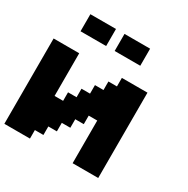

<svg xmlns="http://www.w3.org/2000/svg" viewBox="-192 -1047 1195 1218"><g transform="rotate(30 406.0 -437.5)"><path d="M500 0H687.5V-625H500V-562.5H437.5V-500H375V-437.5H312.5V-375H250V-312.5H187.5V-625H0V0H187.5V-62.5H250V-125H312.5V-187.5H375V-250H437.5V-312.5H500ZM375 -750H562.5V-875H375ZM125 -750H312.5V-875H125Z"/></g></svg>

Font: Faithful 32x
Style: Semibold
Weight: 400
Foundry: Faithful Resource Pack
Version: Version 1.0; January 27, 2023